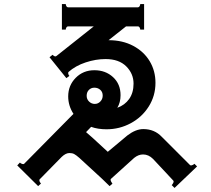

<svg xmlns="http://www.w3.org/2000/svg" viewBox="-20 -826 1040 946"><path d="M951 -6 840 100 826 86Q831 81 834 74.5Q837 68 834 64L734 -43Q712 -65 685 -65Q662 -65 641 -48L527 55Q525 56 525 60Q525 64 528 69.5Q531 75 534 79L520 91L484 56L371 -48Q355 -62 345.5 -67Q336 -72 322 -72Q304 -72 284 -53L176 57Q174 58 174 62Q174 70 182 78L168 91L65 -11L78 -25Q82 -21 88.5 -18.5Q95 -16 99 -19L342 -265Q316 -305 316 -351Q316 -405 353 -442.5Q390 -480 445 -480Q500 -480 537 -446Q574 -412 574 -357Q574 -321 558 -295Q595 -308 616.5 -338.5Q638 -369 638 -414Q638 -463 602 -499Q566 -535 500 -535Q452 -535 402 -518.5Q352 -502 317 -471Q316 -470 316 -467Q316 -458 322 -452L307 -441L224 -544L239 -556Q251 -544 258 -550L442 -696H315Q310 -696 307 -690.5Q304 -685 304 -680H285V-806H304Q304 -801 307 -795.5Q310 -790 315 -790H660Q665 -790 668 -795.5Q671 -801 671 -806H690V-680H671Q671 -685 668 -690.5Q665 -696 660 -696H601L515 -628Q584 -628 636.5 -600Q689 -572 717.5 -524.5Q746 -477 746 -418Q746 -354 713 -301.5Q680 -249 624.5 -219Q569 -189 505 -189Q462 -189 429 -201L404 -175L435 -148L511 -78L608 -159Q649 -190 686 -190Q741 -190 777 -152L916 -13Q918 -11 921 -11Q925 -11 930 -13.5Q935 -16 938 -19ZM407 -354Q407 -337 419 -325.5Q431 -314 447 -314Q463 -314 474.5 -326Q486 -338 486 -355Q486 -373 474 -383.5Q462 -394 445 -394Q429 -394 418 -383Q407 -372 407 -354Z"/></svg>

Font: Aoboshi One
Style: Regular
Weight: 400
Designer: IKIMOJI
Foundry: Natsumi Matsuba
Version: Version 1.000; ttfautohint (v1.8.3)